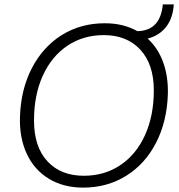

<svg xmlns="http://www.w3.org/2000/svg" viewBox="-20 -845 814 875"><path d="M71 -313Q75 -438 125.5 -535Q176 -632 262 -685.5Q348 -739 458 -739Q542 -739 606 -703Q711 -705 722 -825H772Q768 -762 737 -722.5Q706 -683 653 -669Q700 -626 723.5 -561.5Q747 -497 745 -416Q741 -291 691 -194Q641 -97 554.5 -43.5Q468 10 359 10Q269 10 202.5 -30.5Q136 -71 102 -144Q68 -217 71 -313ZM681 -433Q681 -552 619.5 -618.5Q558 -685 453 -685Q359 -685 287 -636.5Q215 -588 175 -500Q135 -412 135 -296Q135 -176 196 -110Q257 -44 362 -44Q456 -44 528.5 -92.5Q601 -141 641 -229.5Q681 -318 681 -433Z"/></svg>

Font: Mona Sans Light
Style: Italic
Weight: 300
Italic angle: -11.7°
Designer: Deni Anggara
Foundry: GitHub
Version: Version 2.000